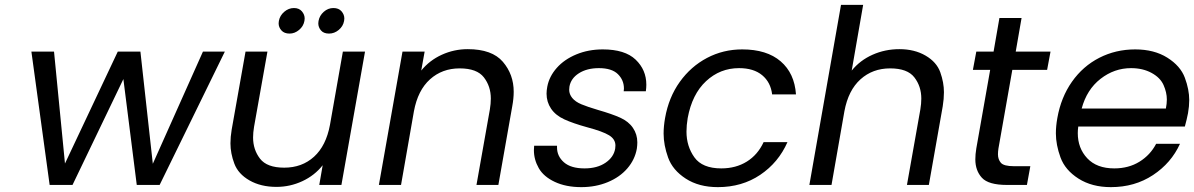

<svg xmlns="http://www.w3.org/2000/svg" viewBox="-20 -760 4907 789"><path d="M904 -548 636 0H542L487 -435L278 0H184L109 -548H202L247 -88L464 -548H557L608 -87L814 -548Z M1170 -622Q1148 -622 1136.5 -635Q1125 -648 1125 -664Q1125 -669 1126 -674Q1130 -696 1148 -711.5Q1166 -727 1188 -727Q1209 -727 1220.5 -713.5Q1232 -700 1232 -684Q1232 -679 1231 -674Q1227 -652 1209 -637Q1191 -622 1170 -622ZM1332 -622Q1310 -622 1299 -635Q1288 -648 1288 -664Q1288 -669 1289 -674Q1293 -696 1310.5 -711.5Q1328 -727 1350 -727Q1372 -727 1383.5 -713.5Q1395 -700 1395 -684Q1395 -679 1394 -674Q1390 -652 1372 -637Q1354 -622 1332 -622ZM1480 -548 1383 0H1292L1306 -81Q1273 -39 1222.5 -15.5Q1172 8 1116 8Q1052 8 1005.5 -18.5Q959 -45 943 -87.5Q927 -130 927 -171Q927 -197 932 -227L989 -548H1079L1024 -239Q1020 -215 1020 -195Q1020 -145 1048.5 -108Q1077 -71 1148 -71Q1221 -71 1270.5 -116Q1320 -161 1336 -247L1389 -548Z M1902 -558Q2002 -558 2046.5 -506Q2091 -454 2091 -383Q2091 -355 2085 -323L2028 0H1938L1993 -310Q1997 -334 1997 -355Q1997 -405 1968.5 -442Q1940 -479 1869 -479Q1797 -479 1747 -434Q1697 -389 1681 -303L1628 0H1537L1634 -548H1725L1711 -470Q1745 -512 1795.5 -535Q1846 -558 1902 -558Z M2369 9Q2306 9 2260 -12.5Q2214 -34 2194 -69Q2174 -104 2174 -143Q2174 -152 2175 -161H2269Q2269 -157 2269 -154Q2269 -118 2297.5 -93Q2326 -68 2382 -68Q2434 -68 2468 -91Q2502 -114 2508 -149Q2509 -156 2509 -162Q2509 -188 2483 -204Q2457 -220 2393 -237Q2335 -253 2299 -269.5Q2263 -286 2244.5 -313.5Q2226 -341 2226 -375Q2226 -388 2229 -404Q2237 -446 2268 -481Q2299 -516 2348.5 -536.5Q2398 -557 2457 -557Q2548 -557 2592 -515Q2636 -473 2636 -412Q2636 -399 2634 -385H2543Q2544 -391 2544 -396Q2544 -431 2519 -455.5Q2494 -480 2441 -480Q2392 -480 2359 -459Q2326 -438 2320 -404Q2319 -397 2319 -391Q2319 -373 2331.5 -357.5Q2344 -342 2369 -331.5Q2394 -321 2438 -308Q2494 -292 2528.5 -276.5Q2563 -261 2581 -234.5Q2599 -208 2599 -175Q2599 -163 2597 -149Q2589 -104 2558 -68Q2527 -32 2477.5 -11.5Q2428 9 2369 9Z M2713 -275Q2728 -360 2773.5 -423.5Q2819 -487 2885.5 -522Q2952 -557 3030 -557Q3131 -557 3188 -508Q3245 -459 3251 -372H3153Q3147 -422 3112 -451Q3077 -480 3017 -480Q2939 -480 2881.5 -426.5Q2824 -373 2806 -275Q2801 -245 2801 -219Q2801 -159 2833.5 -113.5Q2866 -68 2944 -68Q3004 -68 3049 -96Q3094 -124 3118 -176H3216Q3179 -92 3104 -41.5Q3029 9 2930 9Q2852 9 2798 -26Q2744 -61 2725.5 -112.5Q2707 -164 2707 -211Q2707 -241 2713 -275Z M3676 -558Q3738 -558 3783.5 -531.5Q3829 -505 3844 -463Q3859 -421 3859 -381Q3859 -354 3854 -323L3797 0H3707L3762 -310Q3766 -334 3766 -355Q3766 -405 3737.5 -442Q3709 -479 3638 -479Q3566 -479 3516 -434Q3466 -389 3450 -303L3397 0H3306L3436 -740H3527L3480 -470Q3514 -512 3565.5 -535Q3617 -558 3676 -558Z M4140 -473 4083 -150Q4081 -137 4081 -126Q4081 -105 4093 -91Q4105 -77 4147 -77H4214L4200 0H4118Q4042 0 4015 -29.5Q3988 -59 3988 -105Q3988 -126 3992 -150L4049 -473H3978L3992 -548H4063L4087 -686H4178L4154 -548H4297L4283 -473Z M4862 -295Q4857 -269 4849 -240H4411Q4409 -226 4409 -213Q4409 -151 4448 -109.5Q4487 -68 4559 -68Q4618 -68 4662.5 -95.5Q4707 -123 4731 -169H4829Q4793 -90 4718 -40.5Q4643 9 4545 9Q4467 9 4412 -26Q4357 -61 4338 -113Q4319 -165 4319 -212Q4319 -242 4325 -275Q4340 -360 4385 -424Q4430 -488 4497.5 -522.5Q4565 -557 4645 -557Q4723 -557 4777 -523Q4831 -489 4849 -440.5Q4867 -392 4867 -349Q4867 -323 4862 -295ZM4771 -314Q4775 -334 4775 -351Q4775 -380 4761.5 -410.5Q4748 -441 4712 -460.5Q4676 -480 4628 -480Q4559 -480 4502.5 -436Q4446 -392 4425 -314Z"/></svg>

Font: Fz Poppins
Style: Italic
Weight: 400
Italic angle: -10°
Designer: Ninad Kale (Devanagari), Jonny Pinhorn (Latin)
Foundry: Indian Type Foundry
Version: Vit hóa bi Vntype.Com & FontZin.Com